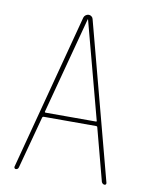

<svg xmlns="http://www.w3.org/2000/svg" viewBox="-83 -791 666 852"><g transform="rotate(10 250.0 -365.0)"><path d="M246.1 -709 130.9 -275.4Q128.9 -270.5 133.8 -269.5H360.4Q366.2 -269.5 363.3 -275.4L248 -709Q248 -710 247.1 -710Q246.1 -710 246.1 -709ZM46.9 0Q43.9 0 41.5 -2.9Q39.1 -5.9 40 -9.8L225.6 -713.9Q227.5 -720.7 233.9 -725.6Q240.2 -730.5 247.6 -730.5Q254.9 -730.5 260.7 -725.6Q266.6 -720.7 267.6 -713.9L454.1 -9.8Q455.1 -5.9 453.1 -2.9Q451.2 0 447.3 0Q438.5 0 433.6 -9.8L371.1 -246.1Q370.1 -250 365.2 -250H128.9Q125 -250 123 -246.1L59.6 -9.8Q56.6 0 46.9 0Z"/></g></svg>

Font: Rounded Mgen+ 1mn thin
Style: Regular
Weight: 100
Designer: [Source Han Sans]
Ryoko NISHIZUKA  (kana & ideographs); Paul D. Hunt (Latin, Greek & Cyrillic); Wenlong ZHANG  (bopomofo
Version: Version 1.059.20150602